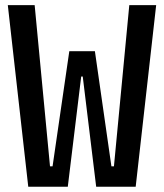

<svg xmlns="http://www.w3.org/2000/svg" viewBox="-20 -713 626 733"><path d="M87.9 0 9.8 -693.4H112.3L170.9 -78.1H180.7L244.6 -517.6H342.3L309.6 -420.9H290L238.8 0ZM347.2 0 295.9 -420.9H276.4L244.6 -517.6H342.3L405.3 -78.1H415L473.6 -693.4H576.2L498 0Z"/></svg>

Font: Cascadia Mono
Style: Regular
Weight: 400
Monospace: yes
Designer: Aaron Bell
Foundry: Saja Typeworks
Version: Version 2404.023